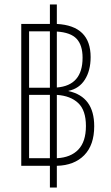

<svg xmlns="http://www.w3.org/2000/svg" viewBox="-20 -780 497 858"><path d="M75 -39V-673H203V-760H234V-673Q385 -665 385 -525Q385 -465 359.5 -424.5Q334 -384 286 -374V-373Q401 -348 401 -216Q401 -132 356.5 -86.5Q312 -41 234 -39V58H203V-39ZM110 -388H203V-640H110ZM349 -522Q349 -578 322.5 -606.5Q296 -635 234 -639V-389Q349 -398 349 -522ZM110 -73H203V-356H110ZM364 -217Q364 -287 329.5 -319.5Q295 -352 234 -356V-73Q296 -76 330 -111.5Q364 -147 364 -217Z"/></svg>

Font: Noto Sans Thai UI Cond ExtLt
Style: Regular
Weight: 200
Width: 3
Designer: Monotype Design Team
Foundry: Monotype Imaging Inc.
Version: Version 2.000; ttfautohint (v1.8.4.7-5d5b)